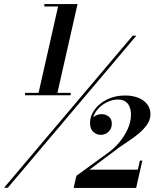

<svg xmlns="http://www.w3.org/2000/svg" viewBox="-37 -826 762 947"><path d="M-17 100 617.5 -650H635.5L1.5 100ZM86.5 -356V-368H311.5V-356ZM326 101 340 41 494 -71Q525.5 -93 551.5 -124Q577.5 -155 593.2 -190.2Q609 -225.5 609 -260Q609 -282 602.2 -299Q595.5 -316 581.2 -325.5Q567 -335 544.5 -335Q522 -335 499.8 -326Q477.5 -317 459 -301.2Q440.5 -285.5 429.5 -264.2Q418.5 -243 418.5 -219H407.5Q407.5 -236 425.2 -249.5Q443 -263 463.5 -263Q484.5 -263 499.5 -251Q514.5 -239 514.5 -216Q514.5 -192.5 499 -176.8Q483.5 -161 459.5 -161Q438.5 -161 422.8 -176Q407 -191 407 -219Q407 -254.5 429.8 -285.5Q452.5 -316.5 491.8 -335.8Q531 -355 579.5 -355Q616 -355 644.2 -344Q672.5 -333 688.8 -312Q705 -291 705 -262Q705 -235.5 688.5 -211.8Q672 -188 647.5 -167.5Q623 -147 597.5 -130.5Q572 -114 554.5 -101.5L404 11H643L653 -34H665L634.5 101ZM150.5 -356 249.5 -794H181.5V-806H345.5L243.5 -356Z"/></svg>

Font: Bodoni Moda
Style: Bold Italic
Weight: 700
Italic angle: -13°
Version: Version 2.004